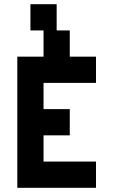

<svg xmlns="http://www.w3.org/2000/svg" viewBox="-20 -1020 540 915"><path d="M125 -1000H250V-875H312.5V-750H437.5V-625H187.5V-500H312.5V-375H187.5V-250H437.5V-125H62.5V-750H187.5V-875H125Z"/></svg>

Font: Amiga Topaz Unicode Rus
Style: Regular
Weight: 400
Designer: dMG of Trueschool and Divine Stylers
Foundry: dMG of Trueschool and Divine Stylers
Version: Version 1.1